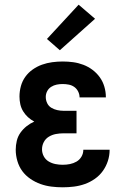

<svg xmlns="http://www.w3.org/2000/svg" viewBox="-20 -790 540 818"><path d="M247 8Q223 8 199 5Q175 2 152.5 -6Q130 -14 109.5 -28Q89 -42 75 -61Q61 -80 54 -104Q47 -128 47 -152Q47 -171 51.5 -190Q56 -209 67 -224.5Q78 -240 93 -252Q108 -264 126 -272Q111 -280 99 -291Q87 -302 78.5 -316Q70 -330 66.5 -346Q63 -362 63 -379Q63 -401 69 -423Q75 -445 88 -463Q101 -481 119.5 -494Q138 -507 159 -514.5Q180 -522 202.5 -525Q225 -528 247 -528Q270 -528 292 -525Q314 -522 335 -514Q356 -506 374 -492.5Q392 -479 405 -461Q418 -443 424.5 -421Q431 -399 431 -377Q431 -376 431 -375.5Q431 -375 431 -375H319Q319 -375 319 -375Q319 -375 319 -375Q319 -388 313 -400Q307 -412 296.5 -419.5Q286 -427 273 -429.5Q260 -432 247 -432Q234 -432 221.5 -429.5Q209 -427 198 -420Q187 -413 181 -401.5Q175 -390 175 -377Q175 -363 181 -350.5Q187 -338 198.5 -331Q210 -324 223.5 -321Q237 -318 250 -318H306V-222H250Q234 -222 218 -219Q202 -216 188 -207.5Q174 -199 166.5 -184.5Q159 -170 159 -154Q159 -138 166.5 -124Q174 -110 187.5 -102Q201 -94 216.5 -91Q232 -88 247 -88Q263 -88 278 -91Q293 -94 306 -101.5Q319 -109 327 -122.5Q335 -136 335 -152Q335 -152 335 -152Q335 -152 335 -152H447Q447 -151 447 -151Q447 -151 447 -151Q447 -127 439.5 -104Q432 -81 418 -61.5Q404 -42 384 -28Q364 -14 341.5 -6Q319 2 295 5Q271 8 247 8ZM235 -576 180 -624 315 -770 385 -710Z"/></svg>

Font: Iosevka Gothic
Style: Bold
Weight: 700
Monospace: yes
Designer: Belleve Invis
Foundry: Belleve Invis
Version: Version 15.5.1; ttfautohint (v1.8.4)